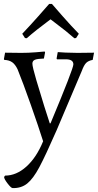

<svg xmlns="http://www.w3.org/2000/svg" viewBox="-29 -723 502 984"><path d="M347 -393Q347 -419 309 -419H263L261 -423L267 -456Q276 -455 306.5 -453.5Q337 -452 368 -452L453 -453L446 -416Q424 -412 412.5 -400.5Q401 -389 390 -359L261 -55Q204 75 172.5 134Q141 193 110.5 217.5Q80 242 36 241Q28 241 10 217.5Q-8 194 -8 184L-3 177Q55 177 106.5 130.5Q158 84 192 1Q168 -75 128.5 -187Q89 -299 61 -368Q49 -393 33.5 -404Q18 -415 -7 -416L-9 -420L-3 -453L80 -452Q117 -452 153.5 -455Q190 -458 200 -459L202 -454L196 -423Q162 -422 149.5 -416.5Q137 -411 137 -397Q137 -381 157 -313Q177 -245 198 -178Q219 -111 226 -91H230Q347 -371 347 -393ZM223 -703H237Q249 -689 291.5 -640.5Q334 -592 375 -550L361 -528L352 -527Q314 -561 251 -608L230 -624Q152 -566 108 -527L99 -528L85 -550Q126 -593 168.5 -641Q211 -689 223 -703Z"/></svg>

Font: Sahitya
Style: Regular
Weight: 400
Designer: Juan Pablo del Peral
Foundry: Juan Pablo del Peral (http://www.huertatipografica.com)
Version: Version 1.001;PS 001.000;hotconv 1.0.70;makeotf.lib2.5.58329